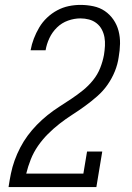

<svg xmlns="http://www.w3.org/2000/svg" viewBox="-20 -763 540 783"><path d="M15 0V-1Q19 -28 24.5 -55Q30 -82 39.5 -108.5Q49 -135 62.5 -161Q76 -187 93 -210Q110 -233 130.5 -254Q151 -275 174 -293.5Q197 -312 222 -328Q247 -344 271 -360Q295 -376 318 -394.5Q341 -413 359.5 -436Q378 -459 388.5 -485.5Q399 -512 404 -539Q407 -558 408 -576Q409 -594 406 -611Q403 -628 395 -643Q387 -658 373.5 -668.5Q360 -679 343 -683.5Q326 -688 308 -688Q283 -688 257.5 -679Q232 -670 212.5 -651Q193 -632 181.5 -607.5Q170 -583 166 -558H105V-559Q109 -582 118 -605.5Q127 -629 140 -651Q153 -673 172 -691Q191 -709 213.5 -721Q236 -733 260 -738Q284 -743 308 -743Q335 -743 361 -737.5Q387 -732 407.5 -718Q428 -704 442.5 -683Q457 -662 463.5 -637Q470 -612 469.5 -585Q469 -558 464 -530Q460 -501 448.5 -472.5Q437 -444 419 -418Q401 -392 376.5 -370.5Q352 -349 326.5 -330.5Q301 -312 274.5 -295Q248 -278 223 -258.5Q198 -239 175.5 -216.5Q153 -194 135 -168Q117 -142 105.5 -113Q94 -84 87 -55H320L335 -145H397L373 0Z"/></svg>

Font: Iosevka Curly Slab Light
Style: Italic
Weight: 300
Italic angle: -9°
Monospace: yes
Designer: Belleve Invis
Foundry: Belleve Invis
Version: Version 22.1.2; ttfautohint (v1.8.4)